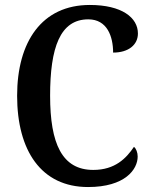

<svg xmlns="http://www.w3.org/2000/svg" viewBox="-20 -744 610 774"><path d="M335 10C484 10 535 -61 535 -113C535 -129 529 -145 520 -152C489 -106 444 -59 356 -59C230 -59 182 -165 182 -358C182 -552 222 -666 336 -666C412 -666 436 -597 436 -532C499 -532 536 -564 536 -609C536 -673 471 -724 342 -724C149 -724 49 -576 49 -358C49 -137 146 10 335 10Z"/></svg>

Font: Noto Serif Bengali Condensed
Style: Regular
Weight: 400
Width: 3
Designer: Juan Bruce, Universal Thirst, Indian Type Foundry and the Monotype Design Team.
Foundry: Monotype Imaging Inc.
Version: Version 2.003